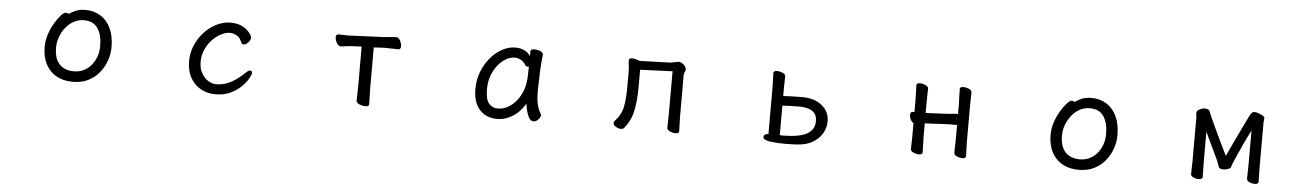

<svg xmlns="http://www.w3.org/2000/svg" viewBox="-27 -900 9053 1331"><g transform="rotate(5 4500.0 -234.5)"><path d="M531 -486Q590 -486 635.5 -457Q681 -428 706 -374Q731 -320 731 -245Q731 -197 715 -151Q699 -105 668 -66.5Q637 -28 591 -5Q545 18 486 18Q383 18 326 -43Q269 -104 269 -208Q269 -252 283.5 -295Q298 -338 319 -373.5Q340 -409 361 -432Q382 -455 396 -455Q406 -455 414 -448Q433 -461 460.5 -473.5Q488 -486 531 -486ZM486 -55Q533 -55 570 -79.5Q607 -104 629.5 -147.5Q652 -191 652 -245Q652 -323 621 -368.5Q590 -414 525 -414Q487 -414 454.5 -396.5Q422 -379 398 -348.5Q374 -318 361 -282Q348 -246 348 -209Q348 -132 384 -93.5Q420 -55 486 -55Z M1702 -167Q1717 -167 1717 -149Q1717 -141 1702.5 -114.5Q1688 -88 1658.5 -57.5Q1629 -27 1583 -4.5Q1537 18 1475 18Q1421 18 1375.5 -6.5Q1330 -31 1302.5 -79Q1275 -127 1275 -195Q1275 -255 1298 -307.5Q1321 -360 1358.5 -400Q1396 -440 1443.5 -463Q1491 -486 1535.5 -486Q1580 -486 1609 -474Q1638 -462 1655.5 -445.5Q1673 -429 1681 -414.5Q1689 -400 1689 -395Q1689 -377 1672 -360Q1655 -343 1641 -343Q1631 -343 1627 -351Q1620 -365 1613 -378Q1607 -389 1597 -396Q1569 -415 1540 -415Q1511 -415 1478.5 -398Q1446 -381 1418 -351.5Q1390 -322 1372.5 -283Q1355 -244 1355 -197.5Q1355 -151 1374 -118Q1393 -85 1420.5 -68.5Q1448 -52 1475 -52Q1517 -52 1553 -66.5Q1589 -81 1620 -104.5Q1651 -128 1674 -150Q1691 -167 1702 -167Z M2542 -401V-118Q2542 -92 2543.5 -55.5Q2545 -19 2545 -6Q2545 10 2518 10Q2501 10 2480 2Q2456 -7 2456 -23Q2456 -31 2457 -71Q2458 -111 2458 -118V-400L2396 -397Q2373 -396 2348.5 -392.5Q2324 -389 2313 -389Q2296 -389 2284.5 -410Q2273 -431 2273 -448Q2273 -470 2292 -470Q2300 -470 2320.5 -469Q2341 -468 2356.5 -468Q2372 -468 2380 -469L2608 -479Q2632 -481 2656.5 -483.5Q2681 -486 2691 -486Q2708 -486 2719 -464.5Q2730 -443 2730 -426Q2730 -403 2712 -403Q2703 -403 2677.5 -404Q2652 -405 2626 -405H2609Z M3723 -4Q3708 13 3688 13Q3648 13 3630 -105Q3595 -46 3548 -16Q3494 18 3436 18Q3360 18 3314.5 -32Q3269 -82 3269 -176Q3269 -240 3290.5 -295.5Q3312 -351 3348 -394Q3384 -437 3429 -461.5Q3474 -486 3522 -486Q3559 -486 3589 -470Q3611 -458 3626 -436V-469Q3626 -485 3653 -485Q3671 -485 3691 -478Q3714 -469 3714 -454V-452V-451Q3708 -407 3705 -343Q3701 -227 3701 -204Q3701 -181 3702.5 -154.5Q3704 -128 3711.5 -98.5Q3719 -69 3735 -43Q3738 -38 3738 -34Q3738 -21 3723 -4ZM3625 -363Q3619 -361 3613 -361Q3607 -361 3602 -367Q3586 -394 3564.5 -405Q3543 -416 3522 -416Q3493 -416 3462.5 -399Q3432 -382 3406 -350Q3380 -318 3364.5 -275Q3349 -232 3349 -182Q3349 -110 3373.5 -82Q3398 -54 3435 -54Q3481 -54 3522.5 -83.5Q3564 -113 3592 -166Q3620 -219 3623 -289V-290Q3624 -303 3624 -324Q3624 -345 3625 -363Z M4657 -486Q4675 -486 4692.5 -469.5Q4710 -453 4710 -437Q4710 -428 4704.5 -418.5Q4699 -409 4699 -398V-110Q4699 -86 4700.5 -52Q4702 -18 4702 -7Q4702 9 4677 9Q4660 9 4640 1Q4618 -8 4618 -25Q4618 -33 4619 -69Q4620 -105 4620 -113V-417L4395 -408V-297Q4395 -190 4379.5 -119.5Q4364 -49 4318 5Q4312 12 4296.5 12Q4281 12 4263 1Q4244 -9 4244 -24Q4244 -30 4250 -39Q4295 -87 4306 -143.5Q4317 -200 4317 -280V-383Q4317 -412 4314 -432.5Q4311 -453 4311 -461Q4311 -471 4314 -476Q4319 -482 4332 -482Q4350 -482 4382 -471Q4383 -470 4384.5 -469.5Q4386 -469 4387 -469L4587 -475Q4612 -476 4628.5 -481Q4645 -486 4657 -486Z M5560 9Q5519 16 5445 16L5395 15Q5332 11 5311 4Q5287 -4 5287 -18Q5287 -28 5295.5 -34.5Q5304 -41 5317 -41H5320V-372Q5320 -399 5318.5 -427.5Q5317 -456 5317 -466Q5317 -482 5342 -482Q5360 -482 5379 -474Q5401 -466 5401 -449L5399 -373V-313Q5462 -317 5532 -317Q5618 -317 5669.5 -274Q5721 -231 5721 -166Q5721 -121 5700 -84Q5679 -47 5642 -22.5Q5605 2 5560 9ZM5399 -246V-41L5419 -40Q5455 -40 5494 -44Q5533 -48 5566 -60Q5599 -72 5619.5 -96Q5640 -120 5640 -158.5Q5640 -197 5622 -216Q5604 -235 5576.5 -242.5Q5549 -250 5522 -250Q5450 -250 5399 -246Z M6554 -218 6400 -210Q6398 -210 6393 -209V-111Q6393 -105 6394 -85Q6396 -44 6396 -8Q6396 8 6371 8Q6354 8 6335 0Q6313 -9 6313 -25Q6313 -34 6314 -69.5Q6315 -105 6315 -112V-205Q6303 -210 6294.5 -227Q6286 -244 6286 -258Q6286 -282 6305 -282H6315V-365Q6315 -394 6313.5 -426Q6312 -458 6312 -468Q6312 -484 6337 -484Q6354 -484 6373 -476Q6395 -467 6395 -451Q6395 -444 6394 -410Q6393 -376 6393 -364V-282H6399L6553 -290Q6567 -291 6582 -293Q6597 -295 6604.5 -295Q6612 -295 6617 -293V-365Q6617 -374 6616 -395Q6614 -435 6614 -468Q6614 -484 6639 -484Q6656 -484 6675 -476Q6697 -467 6697 -451Q6697 -443 6696 -409Q6695 -375 6695 -364V-111Q6695 -87 6696.5 -53Q6698 -19 6698 -8Q6698 8 6673 8Q6656 8 6637 0Q6615 -9 6615 -25Q6615 -33 6616 -68.5Q6617 -104 6617 -111V-218Z M7531 -486Q7590 -486 7635.5 -457Q7681 -428 7706 -374Q7731 -320 7731 -245Q7731 -197 7715 -151Q7699 -105 7668 -66.5Q7637 -28 7591 -5Q7545 18 7486 18Q7383 18 7326 -43Q7269 -104 7269 -208Q7269 -252 7283.5 -295Q7298 -338 7319 -373.5Q7340 -409 7361 -432Q7382 -455 7396 -455Q7406 -455 7414 -448Q7433 -461 7460.5 -473.5Q7488 -486 7531 -486ZM7486 -55Q7533 -55 7570 -79.5Q7607 -104 7629.5 -147.5Q7652 -191 7652 -245Q7652 -323 7621 -368.5Q7590 -414 7525 -414Q7487 -414 7454.5 -396.5Q7422 -379 7398 -348.5Q7374 -318 7361 -282Q7348 -246 7348 -209Q7348 -132 7384 -93.5Q7420 -55 7486 -55Z M8265 -109V-418Q8265 -425 8263.5 -431.5Q8262 -438 8262 -441.5Q8262 -445 8263 -451V-452Q8266 -464 8285 -473Q8304 -482 8318 -482Q8332 -482 8341 -477Q8351 -472 8354 -462Q8356 -453 8393 -373Q8430 -293 8454 -244L8492 -167Q8536 -263 8572 -337L8628 -453Q8633 -463 8640 -474Q8649 -487 8665 -487Q8675 -487 8691 -481.5Q8707 -476 8721 -468Q8735 -460 8735 -451.5Q8735 -443 8733.5 -436Q8732 -429 8732 -420V-109Q8732 -99 8733 -58.5Q8734 -18 8734 -7Q8734 2 8724 6Q8717 9 8708 9Q8691 9 8673 2Q8652 -7 8652 -24Q8652 -32 8653 -68.5Q8654 -105 8654 -112V-358Q8625 -301 8604.5 -256.5Q8584 -212 8569.5 -179.5Q8555 -147 8546.5 -126.5Q8538 -106 8537 -102Q8537 -87 8518 -79Q8502 -72 8487.5 -72Q8473 -72 8462.5 -75.5Q8452 -79 8449 -89Q8439 -119 8437 -124Q8364 -277 8343 -322V-112Q8343 -107 8344 -63Q8345 -19 8345 -7Q8345 2 8335 6Q8327 10 8313.5 10Q8300 10 8283 2Q8263 -6 8263 -21Q8263 -30 8264 -66Q8265 -102 8265 -109Z"/></g></svg>

Font: Moon Stars Kai
Style: Bold
Weight: 700
Designer: GuiWonder
Version: Version 1.101